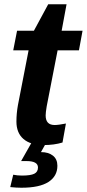

<svg xmlns="http://www.w3.org/2000/svg" viewBox="-20 -672 407 900"><path d="M184 8Q123 8 90 -20.5Q57 -49 57 -102Q57 -140 64 -179L114 -436H42L60 -528H139L206 -652H292L269 -528H367L350 -436H250L199 -174Q194 -144 194 -131Q194 -86 236 -86Q254 -86 289 -93L273 -4Q234 8 184 8ZM80 208Q57 208 28 205L42 147Q61 151 83 151Q123 151 140.5 142.5Q158 134 158 113Q158 83 104 83H92H79L126 0H195L172 41Q207 41 228 57.5Q249 74 249 105Q249 154 207 181Q165 208 80 208Z"/></svg>

Font: Libra Sans
Style: Bold Italic
Weight: 700
Italic angle: -12°
Foundry: Context Ltd
Version: Version 1.002